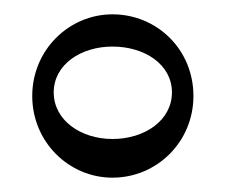

<svg xmlns="http://www.w3.org/2000/svg" viewBox="-20 -723 315 268"><path d="M137 -475C199 -475 250 -525 250 -589C250 -654 199 -703 137 -703C76 -703 25 -653 25 -589C25 -525 76 -475 137 -475ZM137 -529C93 -529 55 -555 55 -594C55 -633 93 -658 137 -658C182 -658 220 -633 220 -594C220 -555 182 -529 137 -529Z"/></svg>

Font: Space Cowgirl
Style: Regular
Weight: 400
Designer: Valery Marier
Foundry: Valery Marier
Version: Version 1.000;hotconv 1.0.109;makeotfexe 2.5.65596